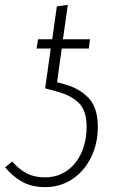

<svg xmlns="http://www.w3.org/2000/svg" viewBox="-20 -761 486 787"><path d="M381 -241Q381 -172 353 -115.5Q325 -59 276 -26.5Q227 6 165 6Q112 6 73.5 -14.5Q35 -35 1 -75L30 -99Q58 -67 89.5 -50.5Q121 -34 164 -34Q215 -34 254 -61Q293 -88 314 -135.5Q335 -183 335 -242Q335 -306 305 -337Q275 -368 223 -383L165 -399L188 -562H130L136 -600H194L213 -735L258 -741L238 -600H349L344 -562H233L214 -424L243 -416Q304 -400 342.5 -360Q381 -320 381 -241Z"/></svg>

Font: Fira Sans Condensed ExtraLight
Style: Italic
Weight: 275
Width: 3
Italic angle: -8°
Designer: Carrois Corporate & Edenspiekermann AG
Foundry: Carrois Corporate GbR & Edenspiekermann AG
Version: Version 4.203